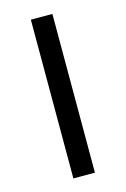

<svg xmlns="http://www.w3.org/2000/svg" viewBox="-90 -586 415 631"><g transform="rotate(-15 117.0 -270.0)"><path d="M80 -540H153.3V0H80Z"/></g></svg>

Font: Tap Sans
Style: Regular
Weight: 400
Designer: Tap Payments
Foundry: Tap Payments
Version: Version 1.001;Glyphs 3.1.2 (3151)